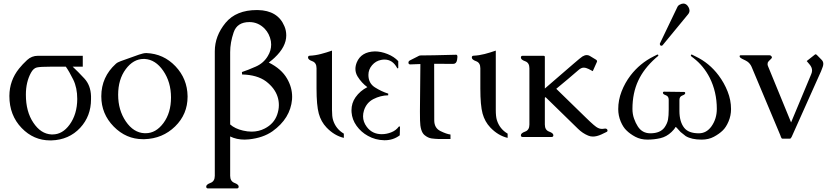

<svg xmlns="http://www.w3.org/2000/svg" viewBox="-20 -762 4625 1068"><path d="M262.2 -391.1Q203.6 -391.1 184.8 -386.7Q166 -382.3 152.3 -357.4Q124 -305.7 124 -236.3V-234.4Q124 -141.1 165.5 -79.6Q207 -17.1 266.1 -14.2H272.5Q327.6 -14.2 367.2 -68.8Q409.2 -126.5 409.7 -211.4Q409.7 -273.9 387.5 -319.1Q365.2 -364.3 346.2 -391.1ZM440.4 -451.7V-391.1H384.3Q413.6 -363.8 449 -325.7Q484.4 -287.6 486.3 -227.1V-210Q486.3 -116.2 426.3 -51.3Q363.8 16.1 265.6 19H259.3Q167 19 100.6 -49.8Q32.2 -120.6 32.2 -227.5V-229Q32.7 -314 85.9 -380.4Q105.5 -404.8 130.9 -428.2Q156.2 -451.7 190.9 -451.7Z M1023.4 -224.1Q1023.4 -126.5 953.9 -58.6Q884.3 9.3 783.2 12.2H775.4Q681.6 12.2 612.5 -58.1Q543.5 -128.4 543.5 -225.6V-227.1Q543.9 -334 624 -406.7Q633.3 -415.5 651.6 -421.9Q669.9 -428.2 698.7 -438.7Q727.5 -449.2 752.7 -458Q777.8 -466.8 793.5 -466.8H794.9Q890.1 -462.9 956.1 -393.3Q1022 -323.7 1023.4 -227.1ZM778.8 -434.1Q721.7 -434.1 679.4 -377.2Q637.2 -320.3 637.2 -234.9Q637.2 -149.4 679.9 -86.7Q722.7 -23.9 783.7 -21H790.5Q847.2 -21 889.2 -77.6Q931.2 -134.3 931.2 -219.7Q931.2 -305.2 888.2 -367.9Q845.2 -430.7 784.7 -434.1Z M1495.6 -31.7Q1443.4 4.9 1364.7 13.2Q1352.1 14.6 1340.8 14.6Q1295.9 14.6 1260.3 -2.9V215.8Q1260.3 246.1 1284.2 255.4Q1307.6 264.2 1307.6 275.9Q1307.6 286.1 1297.9 286.1H1137.2Q1127 286.1 1127 275.9Q1127 264.2 1150.9 255.4Q1174.8 246.6 1174.8 215.8V-476.6Q1174.8 -562.5 1234.9 -635.3Q1293.9 -706.1 1408.7 -706.1H1413.6Q1525.4 -704.1 1562 -616.2Q1572.3 -592.3 1572.3 -564.9Q1572.3 -502 1507.3 -440.9Q1497.1 -430.7 1475.1 -414.1Q1545.9 -378.9 1577.1 -324.2Q1605 -275.9 1605 -223.6Q1605 -213.9 1604.5 -209Q1595.2 -103 1495.6 -31.7ZM1260.3 -69.8Q1287.1 -45.9 1332 -35.6Q1356.9 -29.8 1379.4 -29.8Q1419.4 -29.8 1453.1 -47.4Q1503.9 -73.7 1521.5 -123.5Q1531.2 -150.9 1531.2 -177.2Q1531.2 -201.2 1524.4 -222.7Q1509.3 -271.5 1459.5 -309.6Q1410.2 -345.7 1326.7 -347.7L1325.7 -361.3Q1357.9 -371.6 1402.8 -391.6Q1446.3 -410.6 1469.7 -450.2Q1488.3 -480.5 1488.3 -514.2Q1488.3 -523.4 1486.8 -533.2Q1479 -574.2 1452.6 -602.1Q1416.5 -639.2 1367.2 -639.2Q1299.3 -639.2 1279.8 -582.3Q1260.3 -525.4 1260.3 -472.2Z M1826.7 -150.4Q1826.7 -113.8 1832.5 -94.7Q1847.7 -44.9 1892.6 -18.6V4.9Q1839.8 -7.3 1796.4 -52.7Q1765.6 -85 1753.2 -130.4Q1740.7 -175.8 1740.7 -270V-382.3Q1740.7 -413.1 1717 -421.6Q1693.4 -430.2 1693.4 -441.9Q1693.4 -452.1 1703.1 -452.1Q1734.4 -453.6 1765.1 -461.7Q1795.9 -469.7 1826.7 -480.5Z M2205.1 -58.1 2203.6 -9.3Q2167.5 18.1 2120.1 18.1H2117.2Q2067.9 17.1 2026.4 -6.3Q1988.8 -26.9 1963.6 -61.8Q1938.5 -96.7 1935.5 -137.7Q1935.1 -143.1 1935.1 -148.4Q1935.1 -188.5 1957.5 -220.7Q1982.9 -256.8 2023.4 -277.3Q1991.2 -300.8 1969.2 -336.4Q1957 -356.4 1957 -378.9Q1957 -396 1964.4 -414.6Q1988.8 -474.1 2065.4 -476.1Q2099.1 -476.1 2135.7 -461.4Q2172.4 -446.8 2195.3 -421.9V-384.8Q2195.3 -381.8 2192.4 -381.8Q2189.5 -381.8 2188.5 -384.8Q2163.6 -430.7 2118.7 -430.7Q2109.4 -430.7 2099.6 -428.7Q2069.8 -422.9 2049.6 -399.2Q2029.3 -375.5 2029.3 -345.2Q2029.3 -298.8 2065.7 -275.9Q2102.1 -252.9 2139.6 -241.2L2139.2 -231.9Q2096.2 -231 2057.1 -210.9Q2018.1 -190.9 2004.4 -147Q1999.5 -130.9 1999.5 -115.2Q1999.5 -84 2020 -56.6Q2050.3 -15.6 2103.5 -15.6Q2129.9 -15.6 2156.2 -25.9Q2182.6 -36.1 2198.7 -58.1Z M2395 -407.2 2395.5 -92.8Q2395.5 -49.8 2429.9 -33Q2464.4 -16.1 2485.8 -13.7V11.2H2419.9Q2401.4 10.7 2381.1 8.1Q2360.8 5.4 2341.3 -10.7Q2317.4 -30.8 2316.4 -92.3Q2315.9 -118.7 2315.9 -142.1Q2315.9 -147.9 2316.4 -199.7L2318.4 -405.8Q2282.2 -404.8 2264.2 -403.8H2261.7Q2252.4 -403.8 2252 -413.1V-414.1Q2252 -421.9 2260.7 -426.3Q2269.5 -431.2 2300.3 -446.3Q2306.2 -449.2 2308.6 -450.7Q2314.5 -453.6 2318.4 -453.6L2396.5 -454.6L2517.1 -457.5H2517.6Q2524.4 -457.5 2524.4 -445.3Q2524.4 -439 2522.5 -428.7Q2518.6 -406.7 2501 -406.7Z M2737.8 -150.4Q2737.8 -113.8 2743.7 -94.7Q2758.8 -44.9 2803.7 -18.6V4.9Q2751 -7.3 2707.5 -52.7Q2676.8 -85 2664.3 -130.4Q2651.9 -175.8 2651.9 -270V-382.3Q2651.9 -413.1 2628.2 -421.6Q2604.5 -430.2 2604.5 -441.9Q2604.5 -452.1 2614.3 -452.1Q2645.5 -453.6 2676.3 -461.7Q2707 -469.7 2737.8 -480.5Z M3010.7 -69.3Q3010.7 -38.6 3034.4 -30Q3058.1 -21.5 3058.1 -9.8Q3058.1 0 3047.9 0H2887.2Q2877.4 0 2877.4 -9.8Q2877.4 -21.5 2901.1 -30Q2924.8 -38.6 2924.8 -69.3V-382.3Q2924.8 -413.1 2901.1 -421.4Q2877.4 -429.7 2877.4 -441.9Q2877.4 -451.7 2887.2 -451.7H3002.4Q3010.7 -451.7 3010.7 -445.8V-269.5L3168.5 -405.8Q3210.9 -442.4 3219.7 -447.8Q3232.4 -455.6 3244.1 -455.6Q3252.9 -455.6 3260.3 -451.2L3295.9 -429.7Q3301.3 -425.8 3301.3 -421.4Q3301.3 -419.9 3299.8 -416.5L3277.3 -366.2L3253.9 -378.4Q3239.7 -385.7 3226.1 -385.7Q3212.4 -385.7 3195.8 -370.6Q3143.1 -324.7 3074.2 -268.1L3239.7 -106.9Q3291 -56.6 3306.2 -50.3Q3316.9 -44.9 3328.6 -44.9Q3333.5 -44.9 3338.4 -45.9Q3342.3 -46.9 3345.7 -46.9Q3355.5 -46.9 3358.4 -40Q3359.4 -37.6 3359.4 -35.2Q3359.4 -30.8 3354.5 -28.3L3324.2 -13.7Q3298.8 -2.4 3277.8 -2.4Q3263.7 -2.4 3251.5 -7.8Q3220.7 -20.5 3195.3 -45.4L3014.6 -221.7L3010.7 -218.3Z M3666 -510.7Q3664.6 -509.3 3663.6 -508.8Q3655.8 -504.9 3651.9 -511.7Q3649.9 -515.1 3650.4 -519.5L3746.6 -720.2Q3751 -731 3760.3 -735.8Q3772 -742.2 3781.2 -742.2Q3798.3 -742.2 3809.6 -722.7Q3815.4 -712.4 3815.4 -703.1Q3815.4 -691.9 3807.1 -682.1ZM3581.5 14.6Q3543.5 14.6 3513.9 -1.2Q3484.4 -17.1 3465.3 -36.1Q3446.3 -53.7 3432.6 -86.4Q3418.9 -119.1 3418.9 -155.3Q3418.9 -205.1 3437.5 -253.2Q3456.1 -301.3 3487.3 -342.3Q3539.6 -410.2 3615.7 -448.2L3635.3 -458Q3636.7 -458.5 3638.2 -458.5Q3642.1 -458.5 3642.1 -451.7Q3641.1 -451.7 3626.5 -438.5Q3561 -379.9 3530.3 -313.5Q3498 -244.6 3498 -156.2Q3498 -127.4 3506.8 -102.5Q3515.6 -77.6 3527.3 -59.6Q3551.8 -20.5 3597.7 -20.5Q3653.3 -20.5 3677.2 -54.2Q3691.9 -75.7 3695.8 -96.9Q3699.7 -118.2 3699.7 -153.3V-207Q3699.7 -226.6 3683.6 -232.2Q3667.5 -237.8 3667.5 -245.6Q3667.5 -252 3674.3 -252L3784.7 -250.5Q3791.5 -250.5 3791.5 -244.1Q3791.5 -236.3 3775.4 -230.7Q3759.3 -225.1 3759.3 -205.6V-145Q3759.3 -84.5 3786.1 -50.8Q3810.1 -20.5 3867.2 -20.5Q3909.7 -20.5 3937.5 -59.1Q3967.3 -101.1 3967.3 -156.2Q3967.3 -250.5 3927.7 -329.6Q3894 -395.5 3838.4 -438.5Q3822.8 -449.7 3822.8 -451.7Q3822.8 -458.5 3826.7 -458.5Q3828.1 -458.5 3829.6 -458Q3839.4 -452.6 3849.1 -448.2Q3925.3 -412.1 3977.5 -342.3Q4008.3 -301.3 4027.3 -253.2Q4046.4 -205.1 4046.4 -155.3Q4046.4 -119.1 4032.5 -86.4Q4018.6 -53.7 4000 -36.1Q3980.5 -17.1 3950.9 -1.2Q3921.4 14.6 3883.8 14.6H3881.8Q3827.1 14.6 3794.4 -4.9Q3790 -7.8 3765.6 -27.8Q3762.7 -30.3 3752.2 -42.5Q3741.7 -54.7 3740.2 -54.7H3736.8Q3735.4 -49.8 3727.3 -40.5Q3719.2 -31.2 3715.3 -27.8Q3688 -1.5 3653.3 6.6Q3618.7 14.6 3581.5 14.6Z M4252.4 -393.1 4380.4 -81.1 4492.7 -350.1Q4497.1 -360.4 4497.1 -370.1Q4497.1 -387.2 4483.4 -403.3L4467.3 -422.4L4511.2 -457Q4514.2 -460 4516.6 -460Q4520 -460 4523.9 -456.1L4551.3 -428.2Q4559.6 -419.4 4559.6 -406.7Q4559.6 -399.4 4556.6 -390.6Q4548.8 -367.2 4533.7 -335.9L4383.8 -1Q4381.3 3.9 4378.9 6.8Q4376.5 9.3 4373.5 9.3H4332.5Q4329.1 9.3 4327.1 6.3Q4325.7 4.9 4323.5 -1.2Q4321.3 -7.3 4320.3 -10.3L4160.6 -390.6Q4152.3 -409.2 4136.7 -419.9Q4126.5 -426.3 4116.5 -430.7Q4106.4 -435.1 4100.6 -439.5Q4097.2 -441.4 4094.7 -445.8Q4094.2 -447.8 4094.2 -449.2Q4094.2 -450.7 4094.7 -452.1Q4096.2 -454.6 4100.1 -454.6H4260.3Q4263.7 -454.6 4268.1 -452.1Q4272 -448.7 4273.4 -445.8Q4273.9 -444.3 4273.9 -443.4Q4273.9 -439 4269 -434.6Q4252.4 -419.4 4251 -414.6Q4249.5 -410.2 4249.5 -405.3Q4249.5 -399.4 4252.4 -393.1Z"/></svg>

Font: Caudex
Style: Regular
Weight: 400
Version: Version 1.04